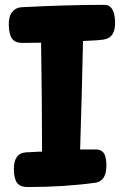

<svg xmlns="http://www.w3.org/2000/svg" viewBox="-20 -713 502 778"><path d="M304.7 -107.4H368.2Q389.6 -107.4 399.9 -93.8Q410.2 -80.1 411.1 -45.9Q412.1 20.5 367.2 27.3Q241.2 44.9 90.8 44.9Q62.5 44.9 49.8 28.8Q37.1 12.7 36.1 -25.4Q35.2 -92.8 85.9 -95.7Q92.8 -95.7 106.9 -96.7Q121.1 -97.7 131.8 -98.1Q142.6 -98.6 150.4 -98.6Q150.4 -284.2 146.5 -540Q115.2 -539.1 70.3 -539.1Q42 -539.1 29.3 -555.7Q16.6 -572.3 15.6 -610.4Q14.6 -644.5 28.3 -663.1Q42 -681.6 65.4 -683.6Q252.9 -693.4 403.3 -693.4Q443.4 -693.4 446.3 -627Q449.2 -559.6 399.4 -552.7Q374 -548.8 316.4 -546.9Q311.5 -324.2 304.7 -107.4Z"/></svg>

Font: Gen Jyuu GothicX Heavy
Style: Bold
Weight: 900
Designer: [Source Han Sans]
Ryoko NISHIZUKA  (kana & ideographs); Paul D. Hunt (Latin, Greek & Cyrillic); Wenlong ZHANG  (bopomofo
Version: Version 1.002.20150607